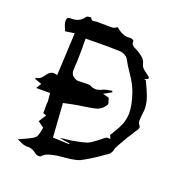

<svg xmlns="http://www.w3.org/2000/svg" viewBox="-146 -931 1003 1072"><g transform="rotate(20 356.0 -395.5)"><path d="M338.9 -102.5Q338.9 -105.5 339.4 -106.9Q336.4 -108.4 315.9 -110.8Q287.1 -114.7 280.3 -117.7Q294.4 -121.1 324.7 -123.5Q338.9 -125 343.3 -126L372.6 -131.3Q401.9 -136.7 430.2 -145Q450.2 -152.8 467.3 -167L476.6 -173.3L495.6 -188Q507.8 -198.7 521 -207.5Q524.9 -209.5 532.7 -209.5L537.6 -209L545.9 -208.5L536.6 -229Q543.9 -242.2 552.2 -254.9Q570.8 -283.7 583.5 -314.9Q595.2 -348.1 595.2 -381.3Q595.2 -426.8 572.3 -494.6Q557.6 -538.6 517.6 -596.2Q496.6 -626 479.5 -658.2Q473.6 -668.9 460.2 -677.2Q446.8 -685.5 433.6 -687Q387.2 -689 332 -689Q304.7 -689 275.6 -688.5Q246.6 -688 224.1 -688V-657.2L224.6 -627Q224.6 -556.6 220.7 -508.3L220.2 -499Q220.2 -462.9 259.8 -452.1Q262.7 -451.7 267.6 -451.7Q278.8 -451.7 293.7 -452.4Q308.6 -453.1 321.3 -453.1Q334 -453.1 338.4 -451.2Q356 -441.4 371.6 -441.4Q390.6 -441.4 413.6 -453.6Q429.7 -460.4 448.2 -462.4Q456.1 -463.4 463.9 -465.3L466.3 -457L420.9 -431.6L458 -421.9Q459.5 -415.5 462.4 -408.7Q467.3 -393.1 467.3 -389.6Q467.3 -385.3 465.3 -381.8Q450.7 -356.4 423.3 -344.2Q398.4 -335.9 335.9 -327.1Q304.2 -322.8 283.2 -318.4Q264.2 -314 245.1 -310.5L228 -307.1L241.7 -106.4ZM205.1 17.6Q189 17.6 181.2 11.7Q155.8 -9.8 130.4 -9.8L123 -9.3Q104 -9.3 82 -21Q71.8 -25.9 60.5 -30.3L87.4 -42.5Q146 -67.9 154.3 -80.6Q164.1 -95.7 168.5 -123.5Q169.4 -131.3 171.4 -139.6L135.7 -165L163.6 -209.5L144.5 -215.8V-279.3Q145 -280.3 146.5 -280.3Q142.6 -328.1 141.6 -334.5H59.1Q67.9 -350.1 77.6 -365.7L37.6 -379.9L36.1 -386.7Q54.7 -389.2 65.2 -398.4Q75.7 -407.7 83 -418.9Q99.6 -445.8 122.6 -445.8Q131.8 -445.8 144.5 -442.4L156.7 -695.3L102.5 -687Q99.6 -694.8 96.2 -702.1Q84.5 -728 84.5 -743.2Q84.5 -750 87.6 -757.8Q90.8 -765.6 111.3 -765.6H115.7Q161.1 -765.6 186.5 -804.2Q188 -806.2 192.1 -807.1Q196.3 -808.1 201.2 -808.6Q206.1 -809.1 210 -809.1Q213.4 -809.1 213.9 -808.6Q218.3 -794.9 229.5 -794.9Q233.9 -794.9 239.5 -796.4Q245.1 -797.9 250 -797.9Q270.5 -796.9 316.9 -796.9Q335.4 -796.9 345.7 -797.4Q353.5 -798.3 362.3 -804.2L371.6 -809.1Q407.7 -775.9 444.8 -775.9Q451.7 -775.9 458.5 -776.9H460Q462.9 -776.9 467.3 -775.1Q471.7 -773.4 475.6 -771Q479.5 -768.6 479.5 -767.1L479 -760.3Q479 -741.2 505.9 -730L514.6 -725.1Q535.6 -714.8 554.7 -697.8Q570.3 -683.1 575.7 -657.7Q579.1 -642.6 610.8 -621.1Q630.9 -607.9 630.9 -601.6Q630.9 -593.8 608.4 -587.9Q619.1 -585 620.1 -583.5L627.9 -566.4Q643.1 -535.2 655 -503.2Q667 -471.2 668.9 -436Q668.9 -419.4 666 -402.3Q663.1 -375.5 663.1 -360.4Q663.1 -347.2 668 -341.8Q676.8 -332 676.8 -323.7Q676.8 -314.5 666.5 -302.7Q662.1 -297.4 659.2 -291.5Q652.3 -277.8 643.1 -265.1Q637.2 -256.8 631.8 -248Q586.4 -171.9 585.4 -161.1Q585 -155.3 583 -150.4Q575.7 -134.3 566.9 -127.9L535.2 -106.4Q483.9 -69.3 428.7 -40.5Q404.3 -29.3 334 -22.9Q290.5 -19.5 280.8 -16.1Q261.7 -12.7 244.4 -6.3Q227.1 0 213.9 15.1Q211.4 17.6 205.1 17.6Z"/></g></svg>

Font: Unutterable
Style: Regular
Weight: 400
Designer: GGBotNet
Foundry: f0n7.com
Version: 1.00